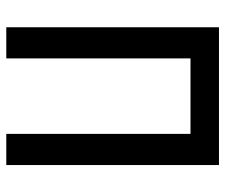

<svg xmlns="http://www.w3.org/2000/svg" viewBox="-74 -660 733 626"><g transform="rotate(90 293.0 -346.5)"><path d="M416 0V-693.4H517.6V0ZM68.4 0V-693.4H169.9V0ZM88.9 -600.6V-693.4H499.5V-600.6Z"/></g></svg>

Font: Cascadia Mono
Style: Regular
Weight: 400
Monospace: yes
Designer: Aaron Bell
Foundry: Saja Typeworks
Version: Version 2404.023